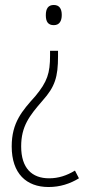

<svg xmlns="http://www.w3.org/2000/svg" viewBox="-20 -554 357 771"><path d="M228 -494C228 -518 219 -534 196 -534C174 -534 164 -520 164 -493C164 -467 173 -453 196 -453C219 -453 228 -470 228 -494ZM213 -328V-350H181V-331C181 -260 170 -226 122 -168C69 -109 27 -62 27 34C27 143 86 197 175 197C221 197 261 184 297 162L281 131C248 151 215 162 177 162C108 162 65 121 65 34C65 -47 98 -89 151 -150C201 -206 213 -245 213 -328Z"/></svg>

Font: Noto Sans Gurmukhi UI Condensed ExtraLight
Style: Regular
Weight: 200
Width: 3
Designer: Jelle Bosma - Monotype Design Team
Foundry: Monotype Imaging Inc.
Version: Version 2.004